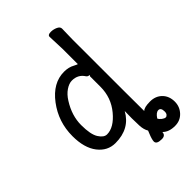

<svg xmlns="http://www.w3.org/2000/svg" viewBox="-262 -826 1140 1140"><g transform="rotate(-45 307.5 -256.5)"><path d="M403 202Q359 202 359 178Q359 170 363 156Q367 142 373 128Q379 114 381 108Q367 85 365.5 50Q364 15 364 -12L365 -72Q312 24 192 24Q126 24 83 -31.5Q40 -87 40 -186Q40 -305 110.5 -398.5Q181 -492 275 -492Q314 -492 342 -476Q361 -466 365 -466Q366 -466 366 -467L365 -469V-593L361 -699Q361 -715 387 -715Q408 -715 428 -706Q448 -697 448 -681L446 -592Q446 -28 447 10Q461 -6 511 -6Q557 -6 586 23Q615 52 615 99Q615 141 586.5 171.5Q558 202 514 202Q462 202 435 174Q434 202 403 202ZM511 127Q518 127 524.5 119.5Q531 112 531 98Q531 65 510 65Q490 65 470 96Q475 107 488 117Q501 127 511 127ZM193 -48Q251 -48 308 -116.5Q365 -185 365 -276V-364Q369 -368 369 -370Q369 -371 367 -371Q355 -371 348 -381Q322 -422 271 -422Q247 -422 219.5 -403.5Q192 -385 171 -351Q123 -275 123 -196Q123 -117 145 -82.5Q167 -48 193 -48Z"/></g></svg>

Font: LXGW WenKai Mono Medium
Style: Regular
Weight: 500
Monospace: yes
Designer: LXGW / Fontworks Inc.
Foundry: LXGW / Fontworks Inc.
Version: Version 1.520; June 14, 2025